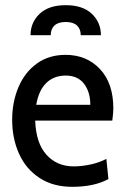

<svg xmlns="http://www.w3.org/2000/svg" viewBox="-20 -712 479 742"><path d="M27 -249Q27 -318 51.5 -375.5Q76 -433 122.5 -466.5Q169 -500 233 -500Q315 -500 366.5 -445Q418 -390 418 -293Q418 -276 414 -246H116Q119 -159 159.5 -114Q200 -69 265 -69Q296 -69 330.5 -76.5Q365 -84 391 -98L399 -20Q344 10 259 10Q185 10 132.5 -24.5Q80 -59 53.5 -118Q27 -177 27 -249ZM329 -307Q329 -357 304.5 -388.5Q280 -420 234 -420Q189 -420 159.5 -392Q130 -364 120 -307ZM370 -576H292Q292 -600 277.5 -613.5Q263 -627 234 -627Q205 -627 190.5 -613.5Q176 -600 176 -576H98Q98 -625 133 -658.5Q168 -692 234 -692Q300 -692 335 -658.5Q370 -625 370 -576Z"/></svg>

Font: Cabin Condensed
Style: Regular
Weight: 400
Width: 3
Designer: Pablo Impallari
Foundry: Pablo Impallari. http://www.impallari.com Igino Marini. http://www.ikern.com
Version: Version 2.200